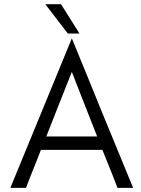

<svg xmlns="http://www.w3.org/2000/svg" viewBox="-20 -913 687 933"><path d="M366.2 -750C351.6 -774.4 335.9 -797.9 321.3 -821.3C306.6 -845.7 291 -869.1 276.4 -892.6H200.2C217.8 -869.1 236.3 -845.7 254.9 -821.3C273.4 -797.9 291 -774.4 309.6 -750ZM627 0C577.1 -121.1 527.3 -242.2 477.5 -363.3C427.7 -485.4 378.9 -606.4 329.1 -726.6C279.3 -606.4 229.5 -485.4 179.7 -363.3C129.9 -242.2 80.1 -121.1 30.3 0H106.4C118.2 -31.2 129.9 -62.5 142.6 -92.8C155.3 -123 167 -154.3 178.7 -184.6H477.5L514.6 -92.8C527.3 -62.5 539.1 -31.2 550.8 0ZM205.1 -250C225.6 -301.8 246.1 -354.5 266.6 -406.2C287.1 -459 308.6 -511.7 329.1 -563.5C349.6 -511.7 370.1 -459 390.6 -406.2C411.1 -354.5 431.6 -301.8 452.1 -250Z"/></svg>

Font: My Font
Style: Regular
Weight: 400
Designer: Alfredo Marco Pradil
Version: Version 0.001